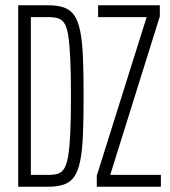

<svg xmlns="http://www.w3.org/2000/svg" viewBox="-20 -708 643 728"><path d="M49 0V-688H162Q198 -688 222.5 -679.5Q247 -671 261.5 -650Q276 -629 284 -590.5Q292 -552 294.5 -491.5Q297 -431 297 -344Q297 -257 294.5 -196.5Q292 -136 284 -97.5Q276 -59 261.5 -38Q247 -17 222.5 -8.5Q198 0 162 0ZM97 -45H167Q186 -45 200 -49.5Q214 -54 223.5 -69Q233 -84 238.5 -116.5Q244 -149 246.5 -204Q249 -259 249 -344Q249 -429 246.5 -484Q244 -539 239 -571.5Q234 -604 224.5 -619Q215 -634 200.5 -638.5Q186 -643 167 -643H97ZM347 0V-42L536 -643H352V-688H586V-646L398 -45H590V0Z"/></svg>

Font: Saira UltraCondensed Light
Style: Regular
Weight: 300
Width: 1
Designer: Hector Gatti with collaboration of the Omnibus-Type team
Foundry: Omnibus-Type
Version: Version 1.101